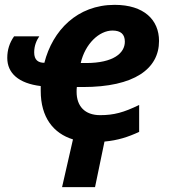

<svg xmlns="http://www.w3.org/2000/svg" viewBox="-20 -576 701 792"><path d="M372 196 411 8C466 3 509 -11 554 -32V-143C490 -112 450 -101 393 -101C330 -101 296 -138 296 -197C296 -204 296 -209 297 -217H322C534 -217 636 -292 636 -407C636 -494 574 -556 453 -556C298 -556 197 -450 163 -317C138 -317 121 -328 121 -360C121 -388 131 -410 142 -426H38C19 -399 10 -370 10 -337C10 -274 57 -232 148 -221V-201C148 -92 200 -26 281 -1L236 196ZM313 -316C331 -395 389 -450 444 -450C478 -450 495 -435 495 -404C495 -357 448 -316 335 -316Z"/></svg>

Font: BC Sans
Style: Bold Italic
Weight: 700
Italic angle: -12°
Designer: Monotype Design Team
Province of B.C.
Foundry: Monotype Imaging Inc.
Version: Version 2.000;GOOG;noto-source:20170915:90ef993387c0